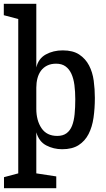

<svg xmlns="http://www.w3.org/2000/svg" viewBox="-37 -775 560 1010"><path d="M-16 157 59 137V-675L-17 -695V-755H154V-420Q165 -467 204 -488.5Q243 -510 293 -510Q347 -510 380 -488Q413 -466 431.5 -430.5Q450 -395 456 -350.5Q462 -306 462 -260Q462 -205 455 -156Q448 -107 429 -70Q410 -33 376.5 -11.5Q343 10 290 10Q245 10 206.5 -10Q168 -30 154 -79V137L259 153V215H-16ZM264 -60Q294 -60 313 -74Q332 -88 342 -113.5Q352 -139 355.5 -174.5Q359 -210 359 -253Q359 -293 354.5 -327.5Q350 -362 338.5 -387Q327 -412 307.5 -426Q288 -440 258 -440Q231 -440 211 -430Q191 -420 178.5 -403Q166 -386 160 -363Q154 -340 154 -314V-203Q154 -141 181.5 -100.5Q209 -60 264 -60Z"/></svg>

Font: Hermeneus One
Style: Regular
Weight: 400
Designer: Rodrigo Fuenzalida, Pablo Impallari
Foundry: Pablo Impallari, Rodrigo Fuenzalida
Version: Version 1.002; ttfautohint (v0.93) -l 8 -r 50 -G 200 -x 14 -